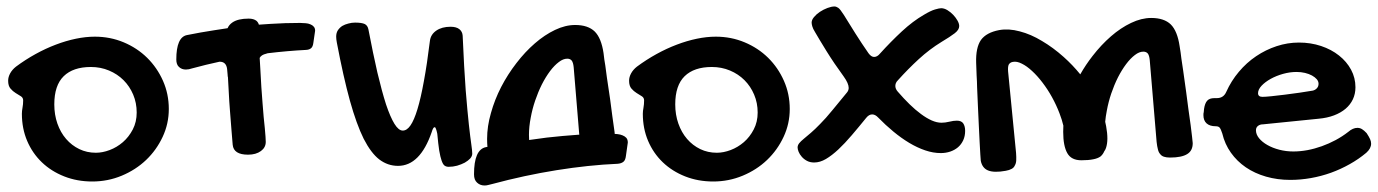

<svg xmlns="http://www.w3.org/2000/svg" viewBox="-20 -510 4212 587"><path d="M46.9 -162.1Q46.9 -170.4 48.8 -180.7Q50.8 -190.9 50.8 -203.1Q50.8 -211.4 43.7 -215.8Q36.6 -220.2 27.8 -225.6Q19 -231 12 -239.3Q4.9 -247.6 4.9 -263.2Q4.9 -274.4 11 -285.6Q17.1 -296.9 28.8 -306.2Q57.6 -327.6 88.6 -344.7Q119.6 -361.8 150.6 -373.5Q181.6 -385.3 211.9 -391.6Q242.2 -397.9 270 -397.9Q316.9 -397.9 358.2 -380.6Q399.4 -363.3 429.9 -333.3Q460.4 -303.2 478.3 -262.9Q496.1 -222.7 496.1 -176.8Q496.1 -131.8 477.3 -91.6Q458.5 -51.3 426.8 -21Q395 9.3 352.3 27.1Q309.6 44.9 262.2 44.9Q215.8 44.9 176.3 29.3Q136.7 13.7 107.9 -13.9Q79.1 -41.5 63 -79.3Q46.9 -117.2 46.9 -162.1ZM272.9 -43Q293.5 -43 315.4 -51.3Q337.4 -59.6 355.7 -75.4Q374 -91.3 386 -114.3Q397.9 -137.2 397.9 -166Q397.9 -195.3 387.2 -220.7Q376.5 -246.1 357.7 -264.9Q338.9 -283.7 313.2 -294.4Q287.6 -305.2 257.8 -305.2Q203.6 -305.2 174.8 -277.1Q146 -249 146 -190.9Q146 -159.2 155.5 -132.1Q165 -105 182.1 -85.2Q199.2 -65.4 222.4 -54.2Q245.6 -43 272.9 -43Z M929.2 -435.5Q922.4 -438.5 914.6 -439Q906.2 -439.9 897.5 -439.9Q851.1 -439.9 807.1 -437L771.5 -434.6Q769.5 -441.4 764.2 -446.3Q755.4 -453.1 740.2 -453.1Q707 -453.1 689.9 -440.9Q680.2 -434.1 675.8 -423.8L634.8 -417.5Q592.8 -411.1 551.8 -402.8Q519 -396.5 519 -328.1Q519 -312.5 527.3 -305.2Q535.6 -297.4 548.3 -297.4Q552.7 -297.4 557.6 -298.3Q562.5 -299.3 568.8 -301.3Q609.9 -312.5 650.9 -321.3Q671.4 -321.8 674.3 -299.3Q675.3 -291.5 675.8 -282.7L676.3 -275.4H676.8L679.2 -231.9Q680.7 -200.2 683.1 -170.9Q685.1 -141.1 687.5 -114.7Q689.5 -88.4 691.4 -67.4Q694.3 -37.1 738.3 -37.1Q762.7 -37.1 777.8 -48.3Q792.5 -59.1 792.5 -76.2Q792.5 -87.4 789.6 -118.2Q786.1 -148.4 782.7 -194.3Q778.8 -240.2 775.9 -299.3Q774.9 -315.4 773.9 -333Q778.8 -342.3 793.5 -345.7L798.3 -347.2Q858.9 -354.5 915.5 -357.4Q925.8 -357.9 931.2 -362.8Q936.5 -367.2 938 -378.9L943.4 -416Q943.4 -423.8 939.5 -428.2Q935.5 -433.1 929.2 -435.5Z M1420.9 -68.8Q1418 -88.4 1413.6 -127.9Q1409.2 -168 1403.8 -233.9Q1398.9 -299.3 1394.5 -400.9Q1393.6 -413.6 1384.3 -420.9Q1375 -428.2 1357.4 -428.2Q1331.1 -428.2 1314 -416.5Q1296.9 -404.8 1294.4 -385.3Q1285.6 -313.5 1275.9 -261.7Q1266.6 -210 1256.3 -176.3Q1246.1 -142.6 1234.9 -126.5Q1224.1 -110.8 1211.4 -110.8Q1198.7 -110.8 1186 -131.3Q1173.3 -151.9 1160.2 -190.9Q1147.5 -230.5 1133.8 -288.1Q1120.6 -345.7 1106.4 -419.9Q1104 -432.1 1095.2 -436.5Q1085.9 -440.9 1065.4 -440.9Q1055.2 -440.9 1044.9 -438Q1034.7 -435.5 1026.4 -430.7Q1018.1 -425.3 1012.7 -417Q1007.8 -409.2 1007.8 -397.9Q1007.8 -394 1008.3 -389.6Q1008.8 -385.3 1009.8 -379.9Q1029.8 -274.4 1049.8 -202.1Q1069.8 -130.4 1091.8 -85.9Q1114.3 -42 1139.6 -22.5Q1165.5 -2.9 1196.8 -2.9Q1264.2 -2.9 1299.8 -106Q1304.2 -121.1 1308.6 -121.1Q1311.5 -121.1 1313 -115.7Q1314.9 -110.8 1316.9 -101.1Q1319.8 -69.3 1322.8 -49.8Q1326.2 -29.8 1330.1 -19Q1334 -7.8 1338.9 -3.9Q1344.2 0 1351.6 0Q1364.7 0 1377.4 -3.4Q1390.6 -7.3 1400.9 -12.7Q1411.1 -18.6 1417.5 -25.4Q1423.8 -32.7 1423.8 -40Q1423.8 -49.3 1420.9 -68.8Z M1597.7 -82 1597.2 -97.7Q1597.2 -122.6 1602.5 -149.9Q1607.4 -176.8 1616.2 -202.6Q1625 -228.5 1636.7 -252Q1648.4 -274.9 1661.6 -292.5Q1674.8 -310.1 1688.5 -320.3Q1701.7 -330.6 1714.4 -330.6Q1723.1 -330.6 1728 -324.7Q1732.4 -318.8 1733.9 -304.7L1751 -98.1H1748Q1699.2 -94.7 1651.9 -89.4Q1624.5 -85.9 1597.7 -82ZM1883.3 -96.2Q1876.5 -99.1 1867.2 -100.1L1859.4 -100.6L1858.9 -106.4Q1855.5 -129.4 1852.1 -154.8L1845.2 -207.5Q1841.3 -233.9 1835.4 -273.4Q1833.5 -287.1 1830.6 -309.6L1827.6 -328.1L1825.2 -347.7Q1818.4 -393.6 1798.3 -413.6Q1777.8 -433.6 1738.3 -433.6Q1708.5 -433.6 1676.8 -418.5Q1645 -403.3 1615.2 -377.4Q1585.4 -351.6 1559.1 -317.4Q1532.2 -282.7 1512.2 -244.1Q1492.2 -205.1 1481 -164.6Q1469.2 -124 1469.2 -85.4Q1469.2 -72.3 1470.2 -61L1465.3 -60.1Q1429.2 -52.7 1429.2 22.9Q1429.2 40 1438.5 48.3Q1447.8 57.1 1461.4 57.1Q1466.8 57.1 1472.2 55.7Q1477.5 54.7 1484.4 52.7Q1584 25.9 1681.6 10.3Q1779.3 -5.4 1868.7 -9.3Q1879.9 -10.3 1886.2 -15.6Q1892.1 -20.5 1893.6 -33.2L1899.4 -74.2Q1899.4 -83 1895 -88.4Q1890.6 -93.3 1883.3 -96.2Z M1945.3 -162.1Q1945.3 -170.4 1947.3 -180.7Q1949.2 -190.9 1949.2 -203.1Q1949.2 -211.4 1942.1 -215.8Q1935.1 -220.2 1926.3 -225.6Q1917.5 -231 1910.4 -239.3Q1903.3 -247.6 1903.3 -263.2Q1903.3 -274.4 1909.4 -285.6Q1915.5 -296.9 1927.2 -306.2Q1956.1 -327.6 1987.1 -344.7Q2018.1 -361.8 2049.1 -373.5Q2080.1 -385.3 2110.4 -391.6Q2140.6 -397.9 2168.5 -397.9Q2215.3 -397.9 2256.6 -380.6Q2297.9 -363.3 2328.4 -333.3Q2358.9 -303.2 2376.7 -262.9Q2394.5 -222.7 2394.5 -176.8Q2394.5 -131.8 2375.7 -91.6Q2356.9 -51.3 2325.2 -21Q2293.5 9.3 2250.7 27.1Q2208 44.9 2160.6 44.9Q2114.3 44.9 2074.7 29.3Q2035.2 13.7 2006.3 -13.9Q1977.5 -41.5 1961.4 -79.3Q1945.3 -117.2 1945.3 -162.1ZM2171.4 -43Q2191.9 -43 2213.9 -51.3Q2235.8 -59.6 2254.2 -75.4Q2272.5 -91.3 2284.4 -114.3Q2296.4 -137.2 2296.4 -166Q2296.4 -195.3 2285.6 -220.7Q2274.9 -246.1 2256.1 -264.9Q2237.3 -283.7 2211.7 -294.4Q2186 -305.2 2156.2 -305.2Q2102.1 -305.2 2073.2 -277.1Q2044.4 -249 2044.4 -190.9Q2044.4 -159.2 2054 -132.1Q2063.5 -105 2080.6 -85.2Q2097.7 -65.4 2120.8 -54.2Q2144 -43 2171.4 -43Z M2471.7 -412.1Q2465.3 -422.4 2463.4 -429.4Q2461.4 -436.5 2461.4 -440.9Q2461.4 -449.2 2468.8 -458Q2476.1 -466.8 2486.8 -473.9Q2497.6 -481 2509.8 -485.6Q2522 -490.2 2531.2 -490.2Q2536.6 -490.2 2542.7 -486.1Q2548.8 -481.9 2559.6 -464.8Q2576.7 -437 2595.5 -407.2Q2614.3 -377.4 2635.3 -347.2Q2643.6 -335.9 2652.3 -335.9Q2662.1 -335.9 2670.4 -346.2Q2703.6 -382.8 2737.3 -414.1Q2771 -445.3 2804.7 -464.8Q2825.2 -477.1 2838.4 -481Q2851.6 -484.9 2857.4 -484.9Q2866.7 -484.9 2876.5 -479Q2886.2 -473.1 2894.3 -464.6Q2902.3 -456.1 2907.5 -446.8Q2912.6 -437.5 2912.6 -430.2Q2912.6 -418.9 2898.7 -408.2Q2884.8 -397.5 2858.4 -381.8Q2821.8 -359.4 2788.8 -329.1Q2755.9 -298.8 2725.6 -265.1Q2720.7 -260.3 2719 -255.9Q2717.3 -251.5 2717.3 -247.1Q2717.3 -243.2 2719 -238.8Q2720.7 -234.4 2724.6 -230Q2742.7 -209 2760.7 -191.4Q2778.8 -173.8 2795.7 -161.4Q2812.5 -148.9 2828.4 -141.8Q2844.2 -134.8 2858.4 -134.8Q2869.6 -134.8 2882.3 -137.9Q2895 -141.1 2905.3 -141.1Q2919.4 -141.1 2925 -132.6Q2930.7 -124 2930.7 -109.9Q2930.7 -93.8 2924.8 -81.1Q2918.9 -68.4 2908.9 -59.8Q2898.9 -51.3 2885.3 -46.6Q2871.6 -42 2856.4 -42Q2833 -42 2808.6 -50.3Q2784.2 -58.6 2759.8 -73.2Q2735.4 -87.9 2711.4 -107.7Q2687.5 -127.4 2664.6 -150.9Q2655.8 -160.2 2646.5 -160.2Q2636.7 -160.2 2628.4 -149.9Q2605.5 -121.6 2584.2 -96.7Q2563 -71.8 2543.2 -53.2Q2523.4 -34.7 2505.1 -23.9Q2486.8 -13.2 2469.2 -13.2Q2456.5 -13.2 2447 -18.3Q2437.5 -23.4 2431.2 -30.8Q2424.8 -38.1 2421.6 -45.9Q2418.5 -53.7 2418.5 -59.1Q2418.5 -65.9 2423.3 -72Q2428.2 -78.1 2437.5 -85.7Q2446.8 -93.3 2459.2 -104Q2471.7 -114.7 2487.3 -130.9Q2504.4 -147.9 2524.9 -173.1Q2545.4 -198.2 2569.3 -227.1Q2571.8 -230 2573.2 -233.6Q2574.7 -237.3 2574.7 -241.2Q2574.7 -254.9 2559.6 -275.9Q2529.3 -317.4 2506.8 -353.8Q2484.4 -390.1 2471.7 -412.1Z M3620.1 -127.9Q3617.2 -150.9 3613.3 -176.3L3606.4 -229Q3602.5 -255.4 3597.2 -294.9Q3595.2 -308.1 3591.8 -331.1L3589.4 -350.1L3586.4 -369.1Q3579.6 -415 3559.6 -435.1Q3539.1 -455.1 3499.5 -455.1Q3469.7 -455.1 3438 -439.9Q3406.2 -424.8 3376.5 -398.9Q3346.7 -373 3320.3 -338.9Q3299.3 -312 3282.7 -282.7Q3259.3 -311.5 3231.9 -335.9Q3199.7 -364.7 3165.5 -384.8Q3131.8 -405.3 3097.7 -414.1Q3064 -423.3 3034.7 -418Q2995.6 -410.6 2979 -387.7Q2962.9 -364.3 2964.4 -317.9Q2965.3 -302.2 2965.8 -279.3L2966.8 -260.7L2967.3 -242.7Q2969.2 -201.2 2970.2 -176.3L2972.7 -123Q2973.6 -97.2 2975.1 -74.2Q2976.1 -52.7 2977.1 -38.1Q2978 -22.9 2978.5 -18.6Q2982.9 3.9 3001 11.2Q3019.5 18.6 3054.7 12.2Q3065.9 10.3 3072.8 6.3Q3079.6 2.9 3082.5 -3.9Q3086.4 -10.3 3086.9 -19.5Q3087.4 -28.8 3086.4 -42.5L3062 -292Q3061 -306.2 3064 -312.5Q3067.9 -319.3 3076.7 -320.8Q3088.9 -323.2 3104 -315.4Q3119.1 -308.1 3135.3 -293Q3151.4 -278.3 3167 -257.8Q3183.1 -236.8 3196.3 -212.9Q3209.5 -189 3219.2 -163.6Q3226.6 -144.5 3231 -126Q3230.5 -116.7 3230.5 -106.9Q3230.5 -63.5 3243.2 -41.5Q3255.4 -20 3286.1 -20Q3307.6 -20 3321.8 -22.9Q3335.9 -25.4 3344.7 -31.7Q3352.1 -38.1 3356 -47.4Q3359.4 -51.8 3361.3 -57.6Q3369.6 -81.5 3361.8 -124L3358.9 -137.7Q3360.4 -154.3 3363.8 -171.4Q3368.7 -198.2 3377.4 -224.1Q3386.2 -250 3397.9 -273.4Q3409.7 -296.4 3422.9 -314Q3436 -331.5 3449.7 -341.8Q3462.9 -352.1 3475.6 -352.1Q3484.4 -352.1 3489.3 -346.2Q3493.7 -340.3 3495.1 -326.2L3516.1 -76.2Q3517.6 -62.5 3520 -53.7Q3522 -44.4 3526.9 -39.1Q3531.2 -33.2 3538.6 -30.8Q3545.9 -28.3 3557.1 -28.3Q3592.8 -28.3 3609.9 -39.1Q3626.5 -49.3 3626.5 -72.3Q3626.5 -76.7 3624.5 -91.8Q3623 -106.4 3620.1 -127.9Z M4102.1 -106.9Q4116.2 -119.1 4129.9 -119.1Q4137.7 -119.1 4144 -115.2Q4150.4 -111.3 4158.2 -103Q4165.5 -91.8 4168.7 -84.7Q4171.9 -77.6 4171.9 -70.8Q4171.9 -56.2 4157.2 -43Q4133.8 -23.4 4106.4 -8.1Q4079.1 7.3 4049.3 18.1Q4019.5 28.8 3987.8 34.4Q3956.1 40 3924.8 40Q3885.3 40 3850.6 30Q3815.9 20 3788.8 1.5Q3761.7 -17.1 3743.2 -43.2Q3724.6 -69.3 3716.8 -102.1Q3712.4 -115.7 3708.7 -119.9Q3705.1 -124 3696.8 -124Q3678.7 -124 3668.9 -132.8Q3659.2 -141.6 3659.2 -158.2Q3659.2 -165 3660.2 -167L3661.1 -176.8Q3663.6 -194.3 3670.7 -202.1Q3677.7 -210 3692.9 -210H3700.2Q3720.7 -210 3729 -229Q3744.1 -262.7 3767.6 -290.5Q3791 -318.4 3820.3 -338.1Q3849.6 -357.9 3883.1 -368.9Q3916.5 -379.9 3951.2 -379.9Q3987.3 -379.9 4018.8 -369.4Q4050.3 -358.9 4073.7 -340.3Q4097.2 -321.8 4110.6 -296.9Q4124 -272 4124 -243.2Q4124 -223.1 4116.2 -206.5Q4108.4 -189.9 4093.8 -177.5Q4079.1 -165 4058.3 -157.2Q4037.6 -149.4 4011.2 -147L3841.8 -129.9Q3832 -129.9 3825.9 -125Q3819.8 -120.1 3819.8 -111.8Q3819.8 -99.1 3829.3 -87.4Q3838.9 -75.7 3854.7 -66.7Q3870.6 -57.6 3891.4 -52.2Q3912.1 -46.9 3934.1 -46.9Q3955.1 -46.9 3977.3 -51Q3999.5 -55.2 4021.2 -63Q4043 -70.8 4063.5 -81.8Q4084 -92.8 4102.1 -106.9ZM3993.2 -232.9Q4000.5 -234.4 4005.9 -240Q4011.2 -245.6 4011.2 -253.9Q4011.2 -261.2 4005.9 -267.6Q4000.5 -273.9 3991.2 -279.1Q3981.9 -284.2 3969.7 -287.1Q3957.5 -290 3943.8 -290Q3923.8 -290 3902.8 -284.2Q3881.8 -278.3 3864.7 -268.8Q3847.7 -259.3 3836.9 -247.8Q3826.2 -236.3 3826.2 -225.1Q3826.2 -213.9 3839.8 -213.9Q3848.1 -213.9 3866.7 -215.8Q3885.3 -217.8 3907.7 -220.5Q3930.2 -223.1 3953.1 -226.6Q3976.1 -230 3993.2 -232.9Z"/></svg>

Font: Gochi Hand Cyrillic
Style: Regular
Weight: 400
Designer: Juan Pablo del Peral; Denis Ignatov
Foundry: Juan Pablo del Peral; Denis Ignatov
Version: Version 1.00 June 29, 2018, initial release